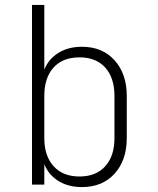

<svg xmlns="http://www.w3.org/2000/svg" viewBox="-20 -750 640 780"><path d="M313 10Q257 10 217 -15Q177 -40 160 -83V0H110V-730H160V-467Q177 -510 217 -535Q257 -560 313 -560Q396 -560 445.5 -505Q495 -450 495 -360V-189Q495 -99 445.5 -44.5Q396 10 313 10ZM303 -33Q370 -33 407.5 -74.5Q445 -116 445 -189V-360Q445 -434 407.5 -475.5Q370 -517 303 -517Q235 -517 197.5 -475.5Q160 -434 160 -360V-189Q160 -116 198 -74.5Q236 -33 303 -33Z"/></svg>

Font: JetBrains Mono NL Thin
Style: Regular
Weight: 100
Monospace: yes
Designer: Philipp Nurullin, Konstantin Bulenkov
Foundry: JetBrains
Version: Version 2.305; ttfautohint (v1.8.4.7-5d5b)